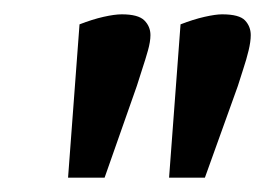

<svg xmlns="http://www.w3.org/2000/svg" viewBox="-20 -740 388 268"><path d="M216 -492 232 -706Q250 -713 265.5 -716.5Q281 -720 290 -720Q314 -720 322 -711.5Q330 -703 330 -691Q330 -682 327 -669.5Q324 -657 319.5 -643.5Q315 -630 312 -620L266 -492ZM75 -492 91 -706Q109 -713 124.5 -716.5Q140 -720 150 -720Q173 -720 181.5 -711.5Q190 -703 190 -691Q190 -682 186.5 -669.5Q183 -657 178.5 -643.5Q174 -630 171 -620L126 -492Z"/></svg>

Font: Faustina Light SemiBold
Style: Italic
Weight: 600
Italic angle: -8°
Version: Version 1.200